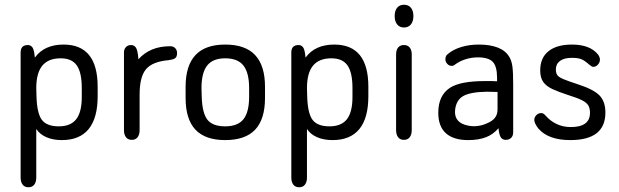

<svg xmlns="http://www.w3.org/2000/svg" viewBox="-20 -581 2611 810"><path d="M127 -338Q124 -372 116.5 -381.5Q109 -391 98 -391Q67 -391 67 -360V168Q67 187 75.5 198Q84 209 100 209Q116 209 124.5 198Q133 187 133 168V-37Q147 -15 175 -2.5Q203 10 241 10Q316 10 354 -36.5Q392 -83 392 -175V-215Q392 -304 356 -348.5Q320 -393 248 -393Q167 -393 127 -338ZM134 -174 133 -209Q133 -273 158.5 -304Q184 -335 236 -335Q283 -335 304 -305Q325 -275 325 -209V-172Q325 -108 301.5 -78Q278 -48 228 -48Q177 -48 156.5 -75.5Q136 -103 134 -174Z M564 -331Q561 -369 553.5 -380Q546 -391 533 -391Q520 -391 511.5 -382.5Q503 -374 503 -360V-32Q503 -13 511.5 -2Q520 9 536 9Q552 9 560.5 -2Q569 -13 569 -32V-182Q569 -257 596 -289Q623 -321 690 -327Q708 -329 717.5 -334.5Q727 -340 727 -357Q727 -370 719 -378Q711 -386 698 -386Q613 -386 564 -331Z M763 -215V-168Q763 -78 804.5 -34Q846 10 930 10Q1015 10 1056.5 -34Q1098 -78 1098 -168V-215Q1098 -304 1056.5 -348.5Q1015 -393 930 -393Q846 -393 804.5 -348.5Q763 -304 763 -215ZM1031 -209V-173Q1031 -108 1007 -78Q983 -48 930 -48Q877 -48 855 -76Q833 -104 831 -174L830 -209Q830 -274 854 -304.5Q878 -335 930 -335Q983 -335 1007 -304.5Q1031 -274 1031 -209Z M1269 -338Q1266 -372 1258.5 -381.5Q1251 -391 1240 -391Q1209 -391 1209 -360V168Q1209 187 1217.5 198Q1226 209 1242 209Q1258 209 1266.5 198Q1275 187 1275 168V-37Q1289 -15 1317 -2.5Q1345 10 1383 10Q1458 10 1496 -36.5Q1534 -83 1534 -175V-215Q1534 -304 1498 -348.5Q1462 -393 1390 -393Q1309 -393 1269 -338ZM1276 -174 1275 -209Q1275 -273 1300.5 -304Q1326 -335 1378 -335Q1425 -335 1446 -305Q1467 -275 1467 -209V-172Q1467 -108 1443.5 -78Q1420 -48 1370 -48Q1319 -48 1298.5 -75.5Q1278 -103 1276 -174Z M1684 -561Q1666 -561 1655.5 -548.5Q1645 -536 1645 -513Q1645 -491 1655.5 -478Q1666 -465 1684 -465Q1703 -465 1713.5 -478Q1724 -491 1724 -513Q1724 -536 1713.5 -548.5Q1703 -561 1684 -561ZM1651 -32Q1651 -13 1659.5 -2Q1668 9 1684 9Q1700 9 1708.5 -2Q1717 -13 1717 -32V-351Q1717 -370 1708.5 -380.5Q1700 -391 1684 -391Q1668 -391 1659.5 -380.5Q1651 -370 1651 -351Z M2077 -238Q2062 -239 2053.5 -239Q2045 -239 2039.5 -239Q2034 -239 2028 -239Q1974 -239 1937.5 -232Q1901 -225 1879 -211Q1829 -179 1829 -105Q1829 -48 1861 -19Q1893 10 1955 10Q1999 10 2030 -2Q2061 -14 2083 -40Q2086 -10 2093.5 -0.5Q2101 9 2113 9Q2128 9 2136.5 0.5Q2145 -8 2145 -23V-226Q2145 -278 2141.5 -302Q2138 -326 2128 -342Q2112 -368 2079.5 -380.5Q2047 -393 2000 -393Q1960 -393 1925.5 -382.5Q1891 -372 1868 -352Q1859 -345 1859 -331Q1859 -320 1867 -311.5Q1875 -303 1886 -303Q1893 -303 1900 -309Q1919 -323 1944 -331Q1969 -339 1996 -339Q2041 -339 2059 -320Q2077 -301 2077 -252ZM2079 -193V-120Q2079 -98 2068 -84Q2057 -70 2035 -61Q1996 -43 1955 -51Q1894 -63 1900 -118Q1905 -160 1935.5 -176.5Q1966 -193 2033 -194Q2053 -194 2059.5 -193.5Q2066 -193 2079 -193Z M2386 10Q2534 10 2534 -106Q2534 -153 2509 -178.5Q2484 -204 2419 -225Q2376 -239 2356 -247.5Q2336 -256 2330.5 -265Q2325 -274 2325 -288Q2325 -311 2342.5 -324Q2360 -337 2393 -337Q2418 -337 2432 -331.5Q2446 -326 2465 -309Q2473 -303 2476 -301Q2479 -299 2483 -299Q2494 -299 2502.5 -308.5Q2511 -318 2511 -329Q2511 -340 2503 -351Q2469 -393 2393 -393Q2329 -393 2294 -365Q2259 -337 2259 -284Q2259 -253 2272 -235Q2285 -217 2311 -205Q2337 -193 2377 -180Q2416 -168 2435.5 -158Q2455 -148 2462 -136Q2469 -124 2469 -105Q2469 -45 2388 -45Q2356 -45 2329 -57.5Q2302 -70 2281 -94Q2277 -99 2272.5 -101.5Q2268 -104 2263 -104Q2251 -104 2242.5 -95Q2234 -86 2234 -75Q2234 -61 2251 -39Q2293 10 2386 10Z"/></svg>

Font: Beiruti
Style: Regular
Weight: 400
Version: Version 1.00